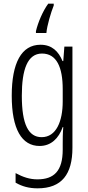

<svg xmlns="http://www.w3.org/2000/svg" viewBox="-20 -786 482 1047"><path d="M273 -756V-766H243C213 -725 187 -663 176 -616V-606H233C236 -645 258 -719 273 -756ZM201 -542C97 -542 44 -443 44 -264C44 -81 99 10 196 10C258 10 300 -31 322 -93H325C322 -57 322 -28 322 -2V30C322 146 275 192 184 192C142 192 106 180 65 158V210C101 231 139 241 185 241C317 241 375 164 375 20V-532H331L325 -453H321C299 -506 263 -542 201 -542ZM209 -494C289 -494 322 -419 322 -300V-233C322 -125 287 -38 207 -38C135 -38 99 -108 99 -264C99 -407 130 -494 209 -494Z"/></svg>

Font: Noto Sans Arabic UI XCn Lt
Style: Regular
Weight: 300
Width: 2
Designer: Monotype Design Team, Nadine Chahine and Nizar Qandah
Foundry: Monotype Imaging Inc.
Version: Version 2.010